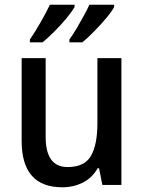

<svg xmlns="http://www.w3.org/2000/svg" viewBox="-20 -786 611 816"><path d="M496 -539V0H415L401 -71H395Q372 -30 332 -10Q292 10 245 10Q72 10 72 -187V-539H174V-205Q174 -76 267 -76Q339 -76 366.5 -123.5Q394 -171 394 -263V-539ZM465 -756Q455 -737 431 -708.5Q407 -680 379.5 -652Q352 -624 330 -606H275V-618Q290 -639 306 -666Q322 -693 336.5 -719.5Q351 -746 360 -766H465ZM297 -756Q286 -737 263 -709Q240 -681 212 -653Q184 -625 161 -606H107V-618Q129 -650 153.5 -693Q178 -736 192 -766H297Z"/></svg>

Font: Noto Sans Gurmukhi UI SemiCondensed Medium
Style: Regular
Weight: 500
Width: 4
Designer: Jelle Bosma - Monotype Design Team
Foundry: Monotype Imaging Inc.
Version: Version 2.004; ttfautohint (v1.8.4.7-5d5b)